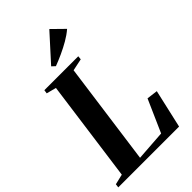

<svg xmlns="http://www.w3.org/2000/svg" viewBox="-305 -1083 1179 1179"><g transform="rotate(-45 284.5 -493.5)"><path d="M-15.5 0 -12.5 -24 55 -40 145.5 -702.5 82 -719 85.5 -743H380L377.5 -719L299 -702.5L207.5 -34L404.5 -48L498 -259.5L569.5 -250.5L512.5 0ZM240 -797 218.5 -817 372.5 -987 450.5 -910.5Q422 -886 386 -865.2Q350 -844.5 312.2 -827.2Q274.5 -810 240 -797Z"/></g></svg>

Font: Merriweather 120pt
Style: Bold Italic
Weight: 700
Italic angle: -7.8°
Version: Version 2.101